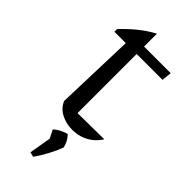

<svg xmlns="http://www.w3.org/2000/svg" viewBox="-253 -604 861 861"><g transform="rotate(45 177.0 -173.5)"><path d="M173 -565V-483H342L337 -436H173V-61L341 -63Q327 -40 306 -23.5Q285 -7 260 1Q235 9 209 9Q171 9 138.5 -7.5Q106 -24 92 -57L104 -436H32V-453Q62 -485 96.5 -513.5Q131 -542 173 -565ZM148 213 169 90 238 92Q226 124 209.5 155Q193 186 171 218ZM176 128 146 69Q161 56 176 48.5Q191 41 208 36Q219 47 226.5 60.5Q234 74 238 92Z"/></g></svg>

Font: Piazzolla 24pt
Style: Regular
Weight: 400
Designer: Juan Pablo del Peral
Foundry: Huerta Tipografica
Version: Version 2.005